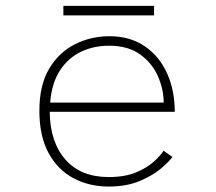

<svg xmlns="http://www.w3.org/2000/svg" viewBox="-20 -638 750 668"><path d="M580 -92Q568.5 -76 539.8 -51.5Q511 -27 465.5 -8Q420 11 358 11Q290 11 235.2 -18.2Q180.5 -47.5 148.8 -106Q117 -164.5 117 -252.5Q117 -342 151.2 -399.2Q185.5 -456.5 241 -484.2Q296.5 -512 360.5 -512Q432.5 -512 483.5 -477.2Q534.5 -442.5 561.2 -383Q588 -323.5 588 -249H153Q154 -144 207.5 -83Q261 -22 358 -22Q415 -22 454 -38.5Q493 -55 516.5 -76.8Q540 -98.5 549 -113.5ZM359.5 -479Q306 -479 261.5 -457.8Q217 -436.5 188.5 -392.8Q160 -349 154.5 -281H549.5Q549.5 -327.5 529.2 -373.2Q509 -419 467 -449Q425 -479 359.5 -479ZM200.5 -617.5H516V-584.5H200.5Z"/></svg>

Font: League Mono Thin
Style: Regular
Weight: 100
Width: 6
Designer: Tyler Finck
Foundry: The League of Moveable Type / Tyler Finck
Version: Version 2.300;RELEASE